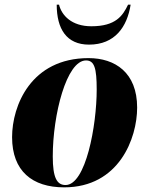

<svg xmlns="http://www.w3.org/2000/svg" viewBox="-20 -796 641 826"><path d="M363 -604C474 -604 527 -680 542 -776H531C508 -728 478 -683 373 -683C288 -683 245 -730 234 -776H224C224 -672 266 -604 363 -604ZM256 10C492 10 570 -201 570 -333C570 -484 475 -546 361 -546C113 -546 32 -341 32 -206C32 -60 119 10 256 10ZM262 0C225 0 207 -31 207 -123C207 -302 266 -536 350 -536C386 -536 396 -503 396 -411C396 -255 349 0 262 0Z"/></svg>

Font: Noto Serif Display SemiCondensed Black
Style: Italic
Weight: 900
Width: 4
Italic angle: -12°
Designer: Monotype Design Team
Foundry: Monotype Imaging Inc.
Version: Version 2.009